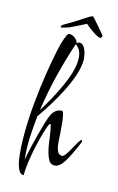

<svg xmlns="http://www.w3.org/2000/svg" viewBox="-137 -932 635 1029"><g transform="rotate(15 180.5 -417.0)"><path d="M95 -775C100 -775 108 -777 120 -781C131 -784 148 -791 169 -802C190 -812 208 -821 224 -830C243 -813 277 -788 293 -781C301 -777 307 -775 312 -775C315 -775 318 -778 320 -783C321 -784 321 -785 321 -786C321 -790 319 -793 315 -797C309 -805 259 -863 253 -869C252 -872 248 -876 243 -876C238 -876 233 -872 226 -869C217 -862 125 -804 110 -797C101 -792 95 -787 93 -783C92 -781 92 -779 92 -778C92 -776 93 -775 95 -775ZM104 42C105 42 106 41 106 40C106 -63 152 -221 160 -239C165 -251 168 -260 172 -260C175 -260 176 -258 177 -254C193 -196 189 -122 219 -70C226 -57 236 -51 251 -51C287 -51 315 -102 358 -203C360 -209 361 -213 361 -216C361 -219 360 -221 358 -221C342 -221 301 -111 277 -111C267 -113 244 -111 240 -184C237 -238 231 -345 216 -345C196 -345 171 -333 158 -301C142 -264 103 -120 90 -39C87 -63 85 -90 85 -119C85 -174 90 -229 95 -282C158 -372 257 -532 257 -636C257 -662 245 -722 213 -722C206 -722 200 -719 196 -714V-716C196 -731 170 -753 149 -753C136 -753 132 -735 123 -712C107 -673 52 -397 52 -173C52 -85 58 42 104 42ZM100 -318C120 -463 158 -601 194 -708C197 -707 200 -706 201 -703C222 -686 229 -661 229 -630C229 -543 159 -414 100 -318Z"/></g></svg>

Font: Comforter
Style: Regular
Weight: 400
Designer: Robert E. Leuschke
Foundry: Robert E. Leuschke
Version: Version 1.013; ttfautohint (v1.8.3)